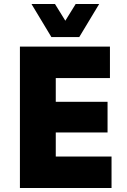

<svg xmlns="http://www.w3.org/2000/svg" viewBox="-20 -944 640 964"><path d="M80 0V-710H532V-552H260V-433H520V-279H260V-158H540V0ZM138 -924H256L308 -840L360 -924H478L378 -758H238Z"/></svg>

Font: Geist Mono UltraBlack
Style: Regular
Weight: 900
Monospace: yes
Designer: Basement.studio, Andrés Briganti, Mateo Zaragoza
Foundry: Basement.studio, Vercel, Andrés Briganti, Guido Ferreyra, Mateo Zaragoza
Version: Version 1.400; ttfautohint (v1.8.4.7-5d5b)